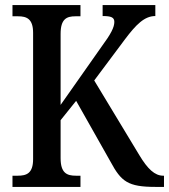

<svg xmlns="http://www.w3.org/2000/svg" viewBox="-20 -734 664 754"><path d="M29 0H296V-44H278C243 -44 218 -54 218 -113V-262L279 -338L414 -99C456 -21 482 0 591 0H624V-44H621C588 -44 560 -70 527 -125L350 -418L471 -580C514 -637 547 -671 590 -671V-714H383V-671C416 -671 429 -666 429 -648C429 -627 416 -601 379 -551L218 -322V-601C218 -660 242 -670 276 -670H296V-714H29V-670H51C85 -670 110 -660 110 -605V-109C110 -53 84 -44 50 -44H29Z"/></svg>

Font: Noto Serif Condensed Medium
Style: Regular
Weight: 500
Width: 3
Designer: Monotype Design Team
Foundry: Monotype Imaging Inc.
Version: Version 2.015